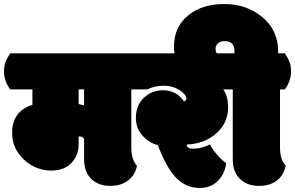

<svg xmlns="http://www.w3.org/2000/svg" viewBox="-50 -913 1456 947"><path d="M364.7 -472.2H337.9V-399.9Q349.1 -397.5 364.7 -393.1ZM-30.3 -560.1Q-30.3 -586.9 -22.9 -606.4Q-15.6 -626 0 -649.9H622.1Q638.7 -624 645.3 -605Q651.9 -585.9 651.9 -560.1Q651.9 -513.7 622.1 -472.2H597.7V-188Q597.7 -155.8 604 -134.5Q610.4 -113.3 625.5 -95.2Q616.2 -48.3 581.1 -22.2Q545.9 3.9 493.2 3.9Q440.4 3.9 405.8 -25.4Q364.7 -60.1 364.7 -127V-229Q358.9 -235.8 353.8 -238Q348.6 -240.2 337.9 -240.2V-200.2Q337.9 -147.5 302.5 -109.6Q267.1 -71.8 202.6 -71.8Q165 -71.8 130.4 -85.7Q95.7 -99.6 68.8 -125Q9.8 -180.2 9.8 -256.8Q9.8 -364.7 109.9 -396V-472.2H0Q-30.3 -514.2 -30.3 -560.1Z M934.6 14.2Q863.8 14.2 813 -42Q769.5 -89.8 728.5 -196.8Q688.5 -207.5 657.7 -238.8Q620.1 -277.3 620.1 -331.1Q620.1 -396.5 664.1 -434.6Q701.7 -467.8 754.4 -467.8Q789.1 -467.8 815.4 -452.6Q841.8 -437.5 857.4 -413.1Q869.1 -416.5 869.1 -426.3Q869.1 -436 860.4 -447.3Q851.6 -458.5 836.9 -467.8Q801.3 -490.2 757.6 -490.2Q713.9 -490.2 676.8 -472.2H605.5Q575.7 -513.7 575.7 -560.1Q575.7 -585 582.8 -605.2Q589.8 -625.5 605.5 -649.9H1098.1Q1127.4 -605 1127.4 -559.6Q1127.4 -514.2 1097.2 -472.2H1051.3Q1075.2 -436.5 1075.2 -384.8Q1075.2 -306.6 1016.8 -255.1Q958.5 -203.6 871.1 -200.2Q871.1 -179.7 901.9 -179.7Q924.3 -179.7 947 -185.8Q969.7 -191.9 984.9 -201.2Q1000 -173.8 1021.7 -148.9Q1043.5 -124 1065.4 -107.9Q1059.6 -57.1 1025.1 -21.5Q990.7 14.2 934.6 14.2Z M1019.5 -649.9H1105.5Q1106.4 -657.7 1106.4 -662.1Q1106.4 -710 1058.1 -710Q1036.1 -710 1024.7 -699Q1013.2 -688 1013.2 -672.9Q1013.2 -657.7 1019.5 -649.9ZM1098.1 -472.2H975.1Q899.4 -495.6 853.8 -554Q808.1 -612.3 808.1 -682.1Q808.1 -782.2 881.3 -839.8Q949.2 -893.1 1056.4 -893.1Q1163.6 -893.1 1239.7 -832Q1321.8 -766.1 1321.8 -661.1V-649.9H1355.5Q1372.1 -624 1378.7 -605Q1385.3 -585.9 1385.3 -560.1Q1385.3 -513.7 1355.5 -472.2H1331.1V-188Q1331.1 -155.8 1337.4 -134.5Q1343.8 -113.3 1358.9 -95.2Q1350.1 -48.8 1315.4 -22.5Q1280.8 3.9 1227.3 3.9Q1173.8 3.9 1139.2 -25.4Q1098.1 -60.1 1098.1 -127Z"/></svg>

Font: Modak
Style: Regular
Weight: 400
Version: Version 1.036;PS Version 1.000;hotconv 1.0.79;makeotf.lib2.5